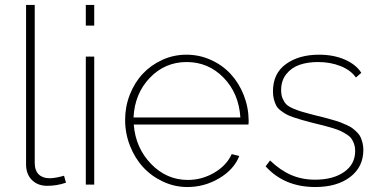

<svg xmlns="http://www.w3.org/2000/svg" viewBox="-20 -750 1538 780"><path d="M85.9 -730H121.1V-88.9Q121.1 -57.6 137.2 -41.7Q153.3 -25.9 181.2 -25.9Q204.1 -25.9 240.2 -36.1L248 -7.8Q210.9 4.9 171.9 4.9Q133.3 4.9 109.6 -18.8Q85.9 -42.5 85.9 -82Z M328.6 -646V-730H362.8V-646ZM328.6 0V-520H362.8V0Z M741.2 9.8Q689.5 9.8 642.3 -12.2Q595.2 -34.2 561.5 -70.8Q527.8 -107.4 508.1 -157.7Q488.3 -208 488.3 -263.2Q488.3 -316.9 507.6 -366Q526.9 -415 560.1 -450.4Q593.3 -485.8 639.4 -506.8Q685.5 -527.8 737.3 -527.8Q790 -527.8 836.9 -506.6Q883.8 -485.4 917.2 -449.2Q950.7 -413.1 970.2 -363.5Q989.7 -314 990.2 -259.8Q990.2 -249 989.3 -244.1H523.4Q530.8 -148.9 593.8 -84Q656.7 -19 743.2 -19Q800.3 -19 850.3 -48.3Q900.4 -77.6 921.4 -124L952.1 -116.2Q930.7 -61.5 870.8 -25.9Q811 9.8 741.2 9.8ZM522.5 -272.9H956.5Q950.2 -371.1 888.2 -434.6Q826.2 -498 738.3 -498Q650.4 -498 588.9 -434.1Q527.3 -370.1 522.5 -272.9Z M1260.7 9.8Q1135.3 9.8 1059.1 -74.2L1077.1 -98.1Q1118.7 -58.1 1162.8 -39.1Q1207 -20 1259.8 -20Q1333 -20 1377.9 -51.3Q1422.9 -82.5 1422.9 -137.2Q1422.9 -152.3 1418.7 -164.6Q1414.6 -176.8 1408.2 -186Q1401.9 -195.3 1388.9 -203.6Q1376 -211.9 1364.5 -217.5Q1353 -223.1 1332 -229.5Q1311 -235.8 1294.7 -240Q1278.3 -244.1 1250 -251Q1223.6 -257.8 1207.3 -262.5Q1190.9 -267.1 1171.6 -273.7Q1152.3 -280.3 1141.4 -286.6Q1130.4 -293 1118.9 -302Q1107.4 -311 1101.8 -322Q1096.2 -333 1092.5 -347.2Q1088.9 -361.3 1088.9 -378.9Q1088.9 -451.7 1141.6 -489.7Q1194.3 -527.8 1275.9 -527.8Q1335.9 -527.8 1381.6 -507.6Q1427.2 -487.3 1447.8 -454.1L1425.8 -435.1Q1405.3 -464.8 1363.8 -481.4Q1322.3 -498 1272 -498Q1230 -498 1197.3 -486.8Q1164.6 -475.6 1143.3 -449.2Q1122.1 -422.9 1122.1 -383.8Q1122.1 -364.3 1127.9 -350.3Q1133.8 -336.4 1142.3 -327.1Q1150.9 -317.9 1170.7 -309.3Q1190.4 -300.8 1207.3 -295.9Q1224.1 -291 1257.8 -282.2Q1282.7 -276.4 1297.1 -272.5Q1311.5 -268.6 1331.8 -262.9Q1352.1 -257.3 1363.8 -252.7Q1375.5 -248 1390.4 -241.2Q1405.3 -234.4 1413.8 -227.5Q1422.4 -220.7 1431.6 -211.4Q1440.9 -202.1 1445.3 -191.9Q1449.7 -181.6 1452.9 -168.9Q1456.1 -156.2 1456.1 -141.1Q1456.1 -71.8 1402.6 -31Q1349.1 9.8 1260.7 9.8Z"/></svg>

Font: Rawline ExtraLight
Style: Regular
Weight: 275
Designer: Matt McInerney, Pablo Impallari, Rodrigo Fuenzalida
Foundry: Matt McInerney, Pablo Impallari, Rodrigo Fuenzalida
Version: Version 4.020;PS 004.020;hotconv 1.0.88;makeotf.lib2.5.64775